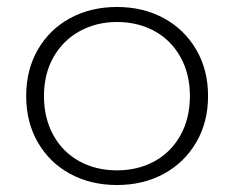

<svg xmlns="http://www.w3.org/2000/svg" viewBox="-20 -515 671 550"><path d="M55 -240Q55 -315 88.5 -373Q122 -431 181 -463Q240 -495 315 -495Q390 -495 449 -463Q508 -431 542 -373Q576 -315 576 -240Q576 -165 542 -107Q508 -49 449 -17Q390 15 315 15Q240 15 181 -17Q122 -49 88.5 -107Q55 -165 55 -240ZM524 -240Q524 -303 497 -351.5Q470 -400 422.5 -426Q375 -452 315 -452Q256 -452 208 -425.5Q160 -399 133 -351Q106 -303 106 -240Q106 -176 133 -127.5Q160 -79 207.5 -53Q255 -27 315 -27Q375 -27 422.5 -53Q470 -79 497 -127.5Q524 -176 524 -240Z"/></svg>

Font: Prompt ExtraLight
Style: Regular
Weight: 275
Designer: Katatrad Team
Foundry: CadsonDemak
Version: Version 1.000